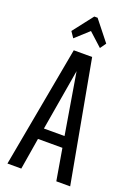

<svg xmlns="http://www.w3.org/2000/svg" viewBox="-169 -976 733 1041"><g transform="rotate(20 197.0 -455.0)"><path d="M298 0 267 -182H126L96 0H16L144 -700H250L378 0ZM197 -599 137 -246H256ZM205 -910 297 -794 273 -760 196 -830 119 -760 96 -794 186 -910Z"/></g></svg>

Font: Pathway Gothic One
Style: Regular
Weight: 400
Version: Version 1.003; ttfautohint (v1.8.4.7-5d5b);gftools[0.9.26]